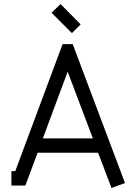

<svg xmlns="http://www.w3.org/2000/svg" viewBox="-20 -913 647 945"><path d="M334 -750 233.9 -850.1 277.8 -893.1 377 -793ZM313 -560.1 190.9 -231.9H437ZM55.2 -70.8 288.1 -695.8H337.9L595.2 -12.2L528.8 12.2L462.9 -161.1H165L105 0H36.1V-70.8Z"/></svg>

Font: Rawengulk
Style: Bold
Weight: 700
Version: Version 0.92